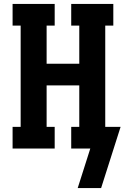

<svg xmlns="http://www.w3.org/2000/svg" viewBox="-20 -755 640 976"><path d="M375 201 439 0H342V-110H383V-321H217V-110H258V0H44V-110H85V-625H44V-735H258V-625H217V-431H383V-625H342V-735H556V-625H515V-110H593L494 201Z"/></svg>

Font: Iosevka Etoile Extrabold
Style: Regular
Weight: 800
Designer: Belleve Invis
Foundry: Belleve Invis
Version: Version 22.1.2; ttfautohint (v1.8.4)